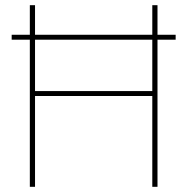

<svg xmlns="http://www.w3.org/2000/svg" viewBox="-20 -720 722 740"><path d="M25 -567H95V0H115V-350H567V0H587V-567H657V-586H587V-700H567V-586H115V-700H95V-586H25ZM115 -369V-567H567V-369Z"/></svg>

Font: Fixel Display Thin
Style: Regular
Weight: 100
Designer: AlfaBravo + MacPaw
Foundry: Kyrylo Tkachov, Marchela Mozhyna, Serhii Makarenko, Maria Weinstein, Zakhar Kryvoshyya
Version: Version 1.211